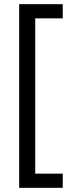

<svg xmlns="http://www.w3.org/2000/svg" viewBox="-20 -740 352 921"><path d="M281 161H72V-720H281V-652H149V93H281Z"/></svg>

Font: Noto Sans Thai ExtCond
Style: Regular
Weight: 400
Width: 2
Designer: Monotype Design Team
Foundry: Monotype Imaging Inc.
Version: Version 2.002; ttfautohint (v1.8.4.7-5d5b)